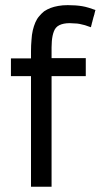

<svg xmlns="http://www.w3.org/2000/svg" viewBox="-20 -709 383 729"><path d="M21.5 -419.9Q41 -419.9 97.7 -419.9Q97.7 -315.4 97.7 0Q117.2 0 175.8 0Q175.8 -105.5 175.8 -419.9Q208 -419.9 305.7 -419.9Q305.7 -437.5 305.7 -488.3Q273.4 -488.3 175.8 -488.3Q175.8 -491.2 175.8 -502Q175.8 -516.6 175.8 -529.3Q175.8 -542 176.8 -552.7Q177.7 -563.5 179.7 -573.2Q181.6 -582 184.6 -589.8Q187.5 -597.7 192.4 -603.5Q197.3 -609.4 205.1 -613.3Q212.9 -617.2 222.7 -619.1Q232.4 -621.1 245.1 -621.1Q253.9 -621.1 262.7 -620.1Q272.5 -620.1 282.2 -618.2Q292 -616.2 302.7 -613.3Q313.5 -609.4 325.2 -605.5Q325.2 -605.5 325.2 -606.4Q325.2 -606.4 325.2 -607.4Q325.2 -607.4 326.2 -608.4Q326.2 -608.4 326.2 -609.4Q326.2 -609.4 326.2 -610.4Q326.2 -610.4 326.2 -611.3Q326.2 -611.3 327.1 -612.3Q327.1 -612.3 327.1 -613.3Q327.1 -613.3 327.1 -614.3Q327.1 -614.3 328.1 -616.2Q328.1 -616.2 328.1 -617.2Q328.1 -617.2 328.1 -618.2Q328.1 -618.2 328.1 -619.1Q328.1 -619.1 329.1 -620.1Q329.1 -620.1 329.1 -620.1Q329.1 -620.1 329.1 -621.1Q329.1 -622.1 329.1 -623Q329.1 -623 330.1 -624Q330.1 -624 330.1 -625Q330.1 -625 330.1 -625Q330.1 -625 330.1 -626Q330.1 -627 331.1 -627.9Q331.1 -627.9 331.1 -628.9Q331.1 -628.9 331.1 -628.9Q331.1 -628.9 331.1 -629.9Q331.1 -629.9 332 -631.8Q332 -631.8 332 -632.8Q332 -632.8 332 -633.8Q332 -633.8 333 -634.8Q333 -634.8 333 -634.8Q333 -634.8 333 -635.7Q333 -635.7 333 -636.7Q333 -636.7 333 -637.7Q333 -637.7 334 -638.7Q334 -638.7 334 -639.6Q334 -639.6 334 -640.6Q334 -640.6 334 -641.6Q334 -641.6 335 -642.6Q335 -642.6 335 -642.6Q335 -642.6 335 -644.5Q335 -644.5 335.9 -645.5Q335.9 -645.5 335.9 -645.5Q335.9 -645.5 335.9 -646.5Q335.9 -646.5 335.9 -647.5Q335.9 -647.5 335.9 -648.4Q335.9 -648.4 336.9 -648.4Q336.9 -648.4 336.9 -650.4Q336.9 -650.4 336.9 -651.4Q336.9 -651.4 337.9 -652.3Q337.9 -652.3 337.9 -653.3Q337.9 -653.3 337.9 -653.3Q337.9 -653.3 337.9 -654.3Q337.9 -654.3 337.9 -654.3Q337.9 -655.3 338.9 -656.2Q338.9 -656.2 338.9 -657.2Q338.9 -657.2 338.9 -658.2Q338.9 -658.2 338.9 -659.2Q338.9 -659.2 339.8 -660.2Q339.8 -660.2 339.8 -660.2Q339.8 -660.2 339.8 -661.1Q339.8 -661.1 339.8 -662.1Q339.8 -662.1 339.8 -663.1Q339.8 -663.1 340.8 -663.1Q340.8 -663.1 340.8 -664.1Q340.8 -664.1 340.8 -665Q340.8 -665 340.8 -666Q340.8 -666 340.8 -667Q340.8 -667 341.8 -668Q341.8 -668 341.8 -668.9Q341.8 -668.9 341.8 -669.9Q341.8 -669.9 342.8 -670.9Q329.1 -675.8 316.4 -679.7Q303.7 -683.6 292 -685.5Q280.3 -687.5 266.6 -688.5Q252.9 -689.5 237.3 -689.5Q217.8 -689.5 201.2 -686.5Q184.6 -683.6 171.9 -678.7Q159.2 -673.8 147.5 -666Q136.7 -657.2 128.9 -647.5Q120.1 -637.7 114.3 -624Q108.4 -610.4 104.5 -593.8Q100.6 -577.1 99.6 -557.6Q97.7 -537.1 97.7 -514.6Q97.7 -505.9 97.7 -487.3Q78.1 -487.3 21.5 -487.3Q21.5 -483.4 21.5 -475.6Q21.5 -466.8 21.5 -454.1Q21.5 -440.4 21.5 -432.6Q21.5 -423.8 21.5 -419.9Z"/></svg>

Font: Aptus Gothic JP
Style: Medium
Weight: 400
Designer: Fuminori Ogawa / Motoya
Version: Version 1